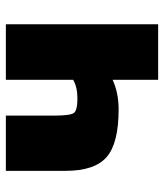

<svg xmlns="http://www.w3.org/2000/svg" viewBox="28 -588 560 655"><g transform="rotate(-90 307.5 -260.0)"><path d="M52.7 -315.4V-519.5H241.2V-352.5Q241.2 -298.8 250.5 -287.1Q259.8 -275.4 299.3 -275.4Q338.9 -275.4 363.3 -290V-519.5H552.7V0H363.3V-155.3Q318.4 -134.8 262.7 -134.8Q146.5 -134.8 99.6 -175.8Q52.7 -216.8 52.7 -315.4Z"/></g></svg>

Font: GenEi M Gothic v2 Black
Style: Regular
Weight: 900
Version: Version 2.0